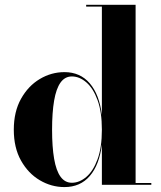

<svg xmlns="http://www.w3.org/2000/svg" viewBox="-20 -770 672 800"><path d="M248.5 9.5Q194 9.5 145.8 -19Q97.5 -47.5 67.5 -101Q37.5 -154.5 37.5 -229.5Q37.5 -304.5 67.5 -358.2Q97.5 -412 145.8 -440.8Q194 -469.5 248.5 -469.5Q314 -469.5 354 -422.8Q394 -376 404.5 -291V-742.5H339V-750H545V-7.5H610.5V0H404.5V-168Q394 -83 354.2 -36.8Q314.5 9.5 248.5 9.5ZM279.5 -8.5Q311 -8.5 339.8 -33Q368.5 -57.5 386.5 -106.5Q404.5 -155.5 404.5 -229.5Q404.5 -303.5 386.5 -352.8Q368.5 -402 339.8 -426.8Q311 -451.5 279.5 -451.5Q250.5 -451.5 232.2 -426Q214 -400.5 205.5 -350.8Q197 -301 197 -229.5Q197 -158 205.5 -108.5Q214 -59 232.2 -33.8Q250.5 -8.5 279.5 -8.5Z"/></svg>

Font: Bodoni Moda 28pt
Style: Bold
Weight: 700
Designer: Owen Earl
Foundry: indestructible type
Version: Version 2.005